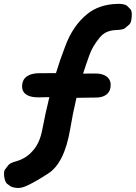

<svg xmlns="http://www.w3.org/2000/svg" viewBox="-53 -782 692 979"><path d="M92.3 161.1Q129.4 143.6 189.9 104.5Q274.9 52.7 304.7 -123Q318.4 -205.6 336.9 -283.2L441.4 -284.7Q473.6 -285.6 493.2 -302.7Q511.7 -319.8 511.2 -348.6Q511.7 -352.1 511.2 -355.5Q508.3 -381.3 486.8 -394.5Q464.8 -407.7 432.6 -407.2L370.6 -406.7Q385.7 -454.1 402.3 -499.5Q417.5 -544.4 456.1 -591.3Q485.4 -627.4 540.5 -628.9Q574.2 -629.9 585 -638.9Q595.7 -647.9 606.2 -657Q616.7 -666 618.7 -698.2Q620.6 -726.1 612.3 -734.6Q604 -743.2 595.5 -751.7Q586.9 -760.3 559.6 -762.2Q552.7 -762.7 545.4 -762.2Q451.7 -759.8 390.6 -709.5Q316.9 -649.4 278.3 -542.5Q253.9 -480 232.4 -409.2L144 -408.7Q106.4 -408.2 83 -392.1Q61 -375.5 59.6 -345.2Q58.1 -318.4 76.7 -302.7Q96.7 -287.6 129.4 -286.1Q134.3 -285.6 139.6 -285.6Q168 -286.1 198.7 -286.6Q179.2 -208 162.6 -121.1Q149.9 -53.7 116.2 -15.6Q82 25.4 30.8 40Q-2 48.8 -10.5 60.1Q-19 71.3 -27.6 82.5Q-36.1 93.8 -30.3 126Q-25.4 148.9 -16.8 155Q-8.3 161.1 0.2 167.5Q8.8 173.8 33.7 176.3Q57.6 178.7 92.3 161.1Z"/></svg>

Font: Comic Relief
Style: Bold
Weight: 700
Designer: Jeff Davis
Foundry: Loudifier
Version: Version 1.200; ttfautohint (v1.8.4.7-5d5b)